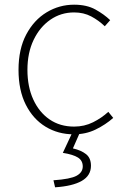

<svg xmlns="http://www.w3.org/2000/svg" viewBox="-20 -560 532 819"><path d="M295 13Q228 13 174.5 -19.5Q121 -52 90 -113.5Q59 -175 59 -262Q59 -351 92 -413Q125 -475 179 -507.5Q233 -540 296 -540Q350 -540 387 -519.5Q424 -499 450 -474L427 -448Q401 -473 369 -490Q337 -507 296 -507Q240 -507 195 -476Q150 -445 123.5 -390Q97 -335 97 -262Q97 -190 122 -135.5Q147 -81 191.5 -50.5Q236 -20 296 -20Q340 -20 377 -38.5Q414 -57 442 -83L463 -57Q430 -28 388 -7.5Q346 13 295 13ZM215 239 208 209Q281 204 307 189.5Q333 175 333 150Q333 125 312.5 112Q292 99 248 92L292 -2H324L291 73Q326 81 347 97.5Q368 114 368 147Q368 189 329 211.5Q290 234 215 239Z"/></svg>

Font: Noto Sans TC
Style: Regular
Weight: 100
Designer: Ryoko NISHIZUKA 西塚涼子 (kana, bopomofo & ideographs); Paul D. Hunt (Latin, Greek & Cyrillic); Sandoll Communications 산돌커뮤니
Foundry: Adobe
Version: Version 2.004;hotconv 1.0.118;makeotfexe 2.5.65603